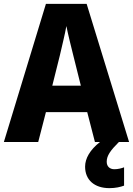

<svg xmlns="http://www.w3.org/2000/svg" viewBox="-20 -736 689 995"><path d="M472 0H498C446 41 421 85 421 128C421 196 469 239 547 239C579 239 604 233 623 226V131C611 136 591 141 573 141C549 141 533 127 533 102C533 71 552 44 596 0H649L429 -716H218L0 0H178L218 -155H432ZM360 -448 399 -292H251L290 -448C299 -488 317 -560 324 -601C332 -560 350 -488 360 -448Z"/></svg>

Font: Noto Sans Arabic UI SmCn XBd
Style: Regular
Weight: 800
Width: 4
Designer: Monotype Design Team, Nadine Chahine and Nizar Qandah
Foundry: Monotype Imaging Inc.
Version: Version 2.010